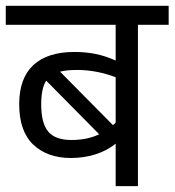

<svg xmlns="http://www.w3.org/2000/svg" viewBox="-27 -636 597 656"><path d="M549.3 -551.3H444.3V0H368.2V-145Q337.4 -120.6 298.3 -108.4Q259.3 -96.2 215.3 -96.2Q134.8 -96.2 86.7 -141.8Q38.6 -187.5 38.6 -279.8Q38.6 -368.7 86.9 -413.6Q135.3 -458.5 227.5 -458.5Q265.1 -458.5 299.3 -451.7Q333.5 -444.8 368.2 -429.2V-551.3H-7.3V-616.2H549.3ZM236.8 -397Q199.7 -397 178.2 -391.1L358.9 -208.5L368.2 -216.8V-372.1Q302.2 -397 236.8 -397ZM216.8 -157.7Q271.5 -157.7 312 -177.2L130.9 -360.4Q113.8 -334.5 113.8 -278.8Q113.8 -214.8 137.9 -186.3Q162.1 -157.7 216.8 -157.7Z"/></svg>

Font: Varta
Style: Regular
Weight: 400
Designer: Joana Correia, Viktoriya Grabowska, Eben Sorkin
Foundry: Sorkin Type
Version: Version 1.003; ttfautohint (v1.3) -l 8 -r 24 -G 200 -x 12 -H